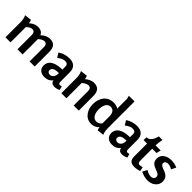

<svg xmlns="http://www.w3.org/2000/svg" viewBox="234 -1982 3211 3211"><g transform="rotate(45 1839.5 -377.0)"><path d="M170 -508 44 -493C68 -464 75 -391 75 -356V0H195V-361C219 -387 261 -416 296 -416C347 -416 359 -378 359 -335V0H480V-362C503 -385 547 -416 580 -416C635 -416 646 -381 646 -332V0H766V-339C766 -437 736 -510 626 -510C562 -510 509 -482 464 -437C442 -489 395 -510 340 -510C276 -510 233 -484 187 -444C184 -465 179 -488 170 -508Z M1083 -509C1011 -509 941 -488 881 -447L930 -368C965 -395 1012 -426 1058 -426C1108 -426 1130 -409 1130 -356V-291C1015 -291 859 -262 859 -117C859 -35 922 11 1000 11C1062 11 1113 -7 1150 -59C1162 -10 1191 8 1239 8C1270 8 1310 -3 1340 -19L1321 -87C1308 -82 1295 -79 1282 -79C1263 -79 1250 -89 1250 -128V-347C1250 -455 1189 -509 1083 -509ZM1130 -209V-186C1130 -137 1097 -81 1042 -81C1014 -81 984 -98 984 -129C984 -204 1074 -209 1130 -209Z M1492 -508 1366 -493C1390 -464 1397 -391 1397 -356V0H1517V-361C1538 -384 1595 -416 1625 -416C1683 -416 1688 -370 1688 -324V0H1809V-336C1809 -440 1776 -511 1661 -511C1606 -511 1549 -480 1509 -444C1506 -465 1501 -488 1492 -508Z M2130 -509C1976 -509 1898 -389 1898 -245C1898 -117 1969 12 2111 12C2159 12 2221 -10 2249 -51C2253 -29 2257 -10 2264 9L2385 -3C2366 -38 2360 -104 2360 -142V-768H2225L2240 -714V-538C2240 -515 2240 -504 2241 -477C2214 -499 2165 -509 2130 -509ZM2141 -424C2217 -424 2240 -358 2240 -292V-129C2220 -99 2181 -77 2145 -77C2056 -77 2029 -178 2029 -250C2029 -319 2053 -424 2141 -424Z M2682 -509C2610 -509 2540 -488 2480 -447L2529 -368C2564 -395 2611 -426 2657 -426C2707 -426 2729 -409 2729 -356V-291C2614 -291 2458 -262 2458 -117C2458 -35 2521 11 2599 11C2661 11 2712 -7 2749 -59C2761 -10 2790 8 2838 8C2869 8 2909 -3 2939 -19L2920 -87C2907 -82 2894 -79 2881 -79C2862 -79 2849 -89 2849 -128V-347C2849 -455 2788 -509 2682 -509ZM2729 -209V-186C2729 -137 2696 -81 2641 -81C2613 -81 2583 -98 2583 -129C2583 -204 2673 -209 2729 -209Z M3146 -642H3061C3046 -573 3006 -486 2924 -484V-418H3006V-116C3006 -28 3045 10 3131 10C3167 10 3214 0 3249 -11L3235 -86C3214 -81 3192 -76 3170 -76C3130 -76 3128 -120 3128 -143V-418H3230L3249 -497H3128C3129 -545 3136 -595 3146 -642Z M3489 -510C3395 -510 3297 -460 3297 -354C3297 -260 3366 -235 3428 -212C3474 -195 3512 -178 3512 -135C3512 -91 3477 -71 3437 -71C3396 -71 3358 -91 3324 -111L3281 -29C3328 -3 3394 14 3447 14C3546 14 3642 -48 3642 -155C3642 -264 3556 -287 3492 -312C3455 -327 3427 -342 3427 -376C3427 -414 3462 -429 3495 -429C3529 -429 3567 -416 3594 -395L3636 -479C3594 -500 3535 -510 3489 -510Z"/></g></svg>

Font: Rosario
Style: Bold
Weight: 700
Designer: Hector Gatti
Foundry: Omnibus Type
Version: Version 1.100